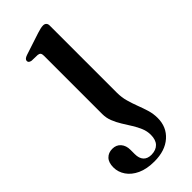

<svg xmlns="http://www.w3.org/2000/svg" viewBox="-252 -506 774 774"><g transform="rotate(-45 135.5 -119.0)"><path d="M204 -69Q204 -42.5 210.8 -18.8Q217.5 5 226.2 27.8Q235 50.5 241.8 73Q248.5 95.5 248.5 119Q248.5 170.5 212.5 202.2Q176.5 234 115.5 234Q72 234 42.2 220.2Q12.5 206.5 -3.2 183.5Q-19 160.5 -19 134Q-19 106 -5.2 91.8Q8.5 77.5 31 77.5Q53.5 77.5 66.8 92.8Q80 108 80 132.5V156.5Q80 181 91.8 193.8Q103.5 206.5 126 206.5Q152.5 206 166.8 191Q181 176 181 147.5Q181 127 173 107.8Q165 88.5 153.2 69.8Q141.5 51 129.5 31.8Q117.5 12.5 109.5 -7.8Q101.5 -28 101.5 -49.5V-382.5Q101.5 -392.5 98 -397Q94.5 -401.5 86.5 -402.5L52 -403.5Q44.5 -405 41 -408Q37.5 -411 37.5 -416.5Q37.5 -427 55.5 -433L150 -464Q163 -468 170.8 -469.8Q178.5 -471.5 185.5 -471.5Q194 -471.5 199 -466.5Q204 -461.5 204 -452.5Z"/></g></svg>

Font: Fraunces 36pt
Style: Regular
Weight: 400
Version: Version 1.000;[b76b70a41]